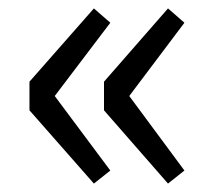

<svg xmlns="http://www.w3.org/2000/svg" viewBox="-20 -510 519 456"><path d="M203 -74 242 -105 110 -282 242 -456 203 -490 50 -316V-248ZM379 -74 418 -105 287 -282 418 -456 379 -490 227 -316V-248Z"/></svg>

Font: Source Han Sans TC
Style: Regular
Weight: 400
Designer: Ryoko NISHIZUKA 西塚涼子 (kana, bopomofo & ideographs); Paul D. Hunt (Latin, Greek & Cyrillic); Sandoll Communications 산돌커뮤니
Foundry: Adobe
Version: Version 2.002;hotconv 1.0.116;makeotfexe 2.5.65601